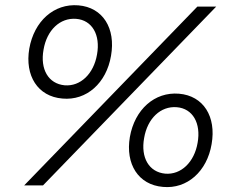

<svg xmlns="http://www.w3.org/2000/svg" viewBox="-20 -728 916 754"><path d="M75 0H149L829 -702H755ZM620 6C715 15 793 -55 811 -162C830 -270 779 -352 683 -360C587 -368 509 -298 490 -190C472 -84 523 -2 620 6ZM629 -46C565 -52 532 -109 546 -186C559 -263 611 -312 674 -307C737 -302 770 -244 756 -167C743 -91 691 -41 629 -46ZM225 -341C320 -332 398 -402 416 -509C435 -617 384 -699 288 -707C192 -715 114 -645 95 -537C77 -431 128 -349 225 -341ZM234 -393C170 -399 137 -456 151 -533C164 -610 216 -659 279 -654C342 -649 375 -591 361 -514C348 -438 296 -388 234 -393Z"/></svg>

Font: Fixel Display Light
Style: Italic
Weight: 300
Italic angle: -10°
Designer: AlfaBravo + MacPaw
Foundry: Kyrylo Tkachov, Marchela Mozhyna, Serhii Makarenko, Maria Weinstein, Zakhar Kryvoshyya
Version: Version 1.210;Glyphs 3.2 (3217)